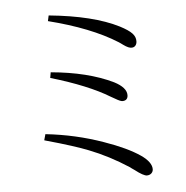

<svg xmlns="http://www.w3.org/2000/svg" viewBox="-51 -749 765 791"><g transform="rotate(-5 332.0 -354.0)"><path d="M525 -8C541 -8 551 -19 551 -32C551 -51 537 -71 508 -91C473 -115 424 -138 361 -160C285 -187 206 -205 123 -214L116 -189C117 -189 118 -189 120 -188C203 -165 261 -146 296 -132C350 -111 404 -83 458 -48C462 -45 468 -40 476 -35C499 -17 516 -8 525 -8ZM451 -322C466 -322 474 -330 474 -345C474 -366 457 -385 424 -402C354 -436 268 -457 167 -466L163 -443C265 -413 346 -380 405 -344C409 -342 414 -339 421 -335C436 -326 446 -322 451 -322ZM509 -538C521 -538 530 -548 530 -563C530 -587 515 -604 467 -629C398 -664 302 -688 179 -700L174 -677C289 -648 384 -611 457 -565C462 -562 467 -558 474 -553C489 -542 501 -537 509 -538Z"/></g></svg>

Font: AllPunType Light
Style: Regular
Weight: 300
Version: 1.0